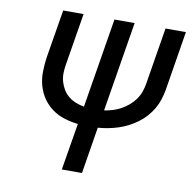

<svg xmlns="http://www.w3.org/2000/svg" viewBox="-81 -818 913 900"><g transform="rotate(10 375.0 -367.5)"><path d="M271 0 308 -223Q273 -227 241.5 -237Q210 -247 184 -266Q158 -285 140 -311.5Q122 -338 113 -369.5Q104 -401 104.5 -435.5Q105 -470 110 -505L148 -735H245L205 -491Q201 -469 200.5 -447.5Q200 -426 205.5 -406.5Q211 -387 221.5 -369.5Q232 -352 247.5 -339.5Q263 -327 281.5 -319.5Q300 -312 322 -308L392 -735H488L418 -307Q438 -310 458 -316Q478 -322 497 -332.5Q516 -343 532.5 -357Q549 -371 561.5 -388.5Q574 -406 581 -426Q588 -446 591 -466L635 -735H732L686 -452Q682 -429 674.5 -405.5Q667 -382 654.5 -360.5Q642 -339 625 -320Q608 -301 587.5 -286Q567 -271 544.5 -259.5Q522 -248 498.5 -240.5Q475 -233 451.5 -228.5Q428 -224 403 -222L367 0Z"/></g></svg>

Font: Iosevka Custom Medium
Style: Italic
Weight: 500
Italic angle: -9°
Designer: Belleve Invis
Foundry: Belleve Invis
Version: Version 27.0.1